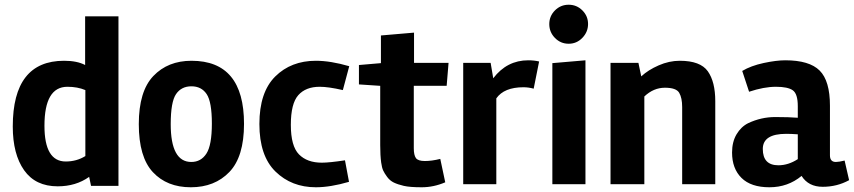

<svg xmlns="http://www.w3.org/2000/svg" viewBox="-20 -779 3611 812"><path d="M34 -244Q34 -522 251 -522Q306 -522 340 -504V-710H481V7H365L357 -31Q301 9 224 9Q130 9 82 -59Q34 -127 34 -244ZM265 -412Q168 -412 168 -247Q168 -96 258 -96Q304 -96 341 -119V-398Q308 -412 265 -412Z M790 -522Q1012 -522 1012 -255Q1012 -116 950 -51.5Q888 13 787 13Q686 13 626.5 -51Q567 -115 567 -254Q567 -393 628.5 -457.5Q690 -522 790 -522ZM702 -254Q702 -94 789 -94Q830 -94 853 -129.5Q876 -165 876 -256.5Q876 -348 854 -381Q832 -414 789.5 -414Q747 -414 724.5 -381Q702 -348 702 -254Z M1316 13Q1213 13 1145 -53.5Q1077 -120 1077 -254.5Q1077 -389 1144 -455.5Q1211 -522 1316 -522Q1378 -522 1457 -499L1430 -398Q1369 -412 1332 -412Q1273 -412 1241.5 -376.5Q1210 -341 1210 -251Q1210 -161 1244.5 -126Q1279 -91 1341 -91Q1373 -91 1439 -101L1456 -10Q1377 13 1316 13Z M1588 -165V-416L1498 -422V-504L1591 -512V-629L1731 -641V-513H1877L1869 -416H1730V-152Q1730 -123 1739 -110.5Q1748 -98 1777 -98Q1806 -98 1842 -107L1863 -8Q1814 13 1763.5 13Q1713 13 1687.5 7Q1662 1 1645.5 -7Q1629 -15 1617.5 -30.5Q1606 -46 1600.5 -58Q1595 -70 1592 -92Q1588 -122 1588 -165Z M2194 -410Q2112 -410 2079 -363V0H1939V-513H2055L2066 -448Q2124 -524 2214 -524Q2239 -524 2260 -519L2237 -404Q2215 -410 2194 -410Z M2456 0H2316V-512L2456 -524ZM2303 -677Q2303 -711 2327 -735Q2351 -759 2385 -759Q2419 -759 2443 -735Q2467 -711 2467 -677.5Q2467 -644 2443 -619Q2419 -594 2385 -594Q2351 -594 2327 -618.5Q2303 -643 2303 -677Z M2855 -522Q2942 -522 2973.5 -477.5Q3005 -433 3005 -351V0H2865V-326Q2865 -365 2852.5 -386.5Q2840 -408 2792 -408Q2744 -408 2705 -371V0H2562V-513H2680L2692 -456Q2721 -483 2765.5 -502.5Q2810 -522 2855 -522Z M3571 -17Q3520 11 3459.5 11Q3399 11 3370 -35Q3312 13 3234 13Q3156 13 3116 -26.5Q3076 -66 3076 -134Q3076 -179 3095 -211Q3114 -243 3144 -258Q3199 -284 3258.5 -284Q3318 -284 3354 -281V-330Q3354 -382 3333 -397Q3312 -412 3261.5 -412Q3211 -412 3148 -391L3119 -479Q3156 -501 3209.5 -512.5Q3263 -524 3301 -524Q3403 -524 3446.5 -480.5Q3490 -437 3490 -332V-122Q3490 -94 3515 -94Q3528 -94 3552 -100ZM3272 -80Q3314 -80 3354 -106V-211Q3326 -213 3305 -213Q3206 -213 3206 -149Q3206 -80 3272 -80Z"/></svg>

Font: Rambla
Style: Bold
Weight: 700
Designer: Martin Sommaruga
Foundry: Martin Sommaruga
Version: Version 1.001